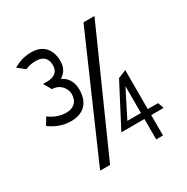

<svg xmlns="http://www.w3.org/2000/svg" viewBox="-164 -866 975 1002"><g transform="rotate(-30 323.5 -365.0)"><path d="M31 -353C63 -330 105 -309 158 -309C223 -309 277 -342 277 -431C277 -477 258 -506 229 -523L221 -527L228 -532C250 -547 266 -572 266 -611C266 -630 262 -725 156 -725C111 -725 78 -712 48 -695L90 -661C109 -669 130 -674 156 -674C194 -674 221 -654 221 -611C221 -565 188 -551 154 -551H127C135 -537 147 -518 154 -504C207 -504 231 -459 231 -432C231 -383 201 -360 158 -360C117 -360 82 -377 57 -396ZM159 -10H219L537 -724H471ZM355 -128H494V-5H535V-128H610L597 -164H535V-399L486 -379ZM412 -164 494 -326V-164Z"/></g></svg>

Font: Charger Sport
Style: LitNrw
Weight: 300
Designer: Jasper
Foundry: Cannot Into Space Fonts
Version: Version 1.1